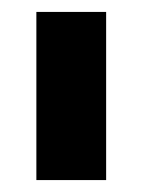

<svg xmlns="http://www.w3.org/2000/svg" viewBox="-20 -724 239 322"><path d="M41 -422H158V-704H41Z"/></svg>

Font: Decalotype
Style: Bold
Weight: 700
Designer: Alfredo Marco Pradil
Foundry: Alfredo Marco Pradil
Version: Version 1.0